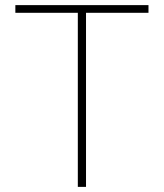

<svg xmlns="http://www.w3.org/2000/svg" viewBox="-20 -730 640 750"><path d="M284 0V-680H40V-710H560V-680H316V0Z"/></svg>

Font: Geist Mono Thin
Style: Regular
Weight: 100
Monospace: yes
Designer: Basement.studio, Andrés Briganti, Mateo Zaragoza
Foundry: Basement.studio, Vercel, Andrés Briganti, Guido Ferreyra, Mateo Zaragoza
Version: Version 1.500; ttfautohint (v1.8.4.7-5d5b)